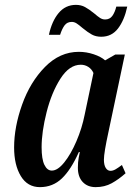

<svg xmlns="http://www.w3.org/2000/svg" viewBox="-20 -759 559 789"><path d="M38 -153Q38 -237 71 -329.5Q104 -422 165 -484Q226 -546 304 -546Q335 -546 365 -536Q395 -526 412 -511L454 -535H493L426 -218Q407 -131 407 -103Q407 -81 414.5 -69Q422 -57 434 -57Q444 -57 454.5 -63Q465 -69 481 -81L496 -47Q468 -22 439 -6Q410 10 373 10Q340 10 320 -11Q300 -32 300 -70Q300 -93 303.5 -111.5Q307 -130 308 -134H304Q272 -62 234.5 -26Q197 10 144 10Q93 10 65.5 -35.5Q38 -81 38 -153ZM328 -288 364 -459Q357 -475 343 -484Q329 -493 312 -493Q265 -493 228.5 -436Q192 -379 171.5 -298Q151 -217 151 -154Q151 -105 162.5 -81.5Q174 -58 193 -58Q217 -58 244 -91.5Q271 -125 294 -178.5Q317 -232 328 -288ZM319 -644Q304 -657 294.5 -663Q285 -669 275 -669Q256 -669 245.5 -655Q235 -641 227 -616H181Q193 -672 221 -705.5Q249 -739 292 -739Q313 -739 329.5 -730Q346 -721 367 -704Q382 -691 391.5 -685Q401 -679 412 -679Q431 -679 441.5 -693.5Q452 -708 458 -732H503Q491 -676 465 -642Q439 -608 396 -608Q374 -608 357.5 -617Q341 -626 319 -644Z"/></svg>

Font: Noto Serif CondSemiBold
Style: Italic
Weight: 600
Width: 3
Italic angle: -12°
Designer: Monotype Design Team
Foundry: Monotype Imaging Inc.
Version: Version 1.001